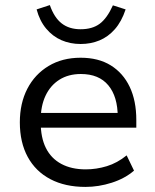

<svg xmlns="http://www.w3.org/2000/svg" viewBox="-20 -726 610 755"><path d="M316 9Q236 9 178 -21.5Q120 -52 89 -109Q58 -166 58 -245Q58 -320 87.5 -377Q117 -434 171 -466.5Q225 -499 297 -499Q367 -499 415.5 -469Q464 -439 490 -384.5Q516 -330 516 -254V-224H122V-282H460L443 -266Q443 -346 406 -390.5Q369 -435 298 -435Q249 -435 213.5 -412.5Q178 -390 159 -349.5Q140 -309 140 -254V-246Q140 -185 160.5 -144Q181 -103 221 -81.5Q261 -60 317 -60Q359 -60 400 -72.5Q441 -85 478 -115L507 -55Q471 -24 419.5 -7.5Q368 9 316 9ZM297 -553Q256 -553 221.5 -568Q187 -583 161.5 -613.5Q136 -644 124 -689L176 -706Q193 -657 222.5 -634Q252 -611 297 -611Q343 -611 372 -632.5Q401 -654 424 -705L474 -689Q458 -641 431.5 -611Q405 -581 371 -567Q337 -553 297 -553Z"/></svg>

Font: Nunito Sans 10pt
Style: Regular
Weight: 400
Designer: Vernon Adams
Foundry: Vernon Adams
Version: Version 3.101;gftools[0.9.27]